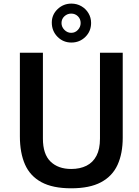

<svg xmlns="http://www.w3.org/2000/svg" viewBox="-20 -1008 754 1038"><path d="M643.5 -264Q643.5 -178 615.5 -116.8Q587.5 -55.5 526.2 -22.8Q465 10 365 10Q265 10 203.8 -23.2Q142.5 -56.5 115 -119.2Q87.5 -182 87.5 -271V-723H212V-258.5Q212 -174.5 253.2 -134.5Q294.5 -94.5 365 -94.5Q412.5 -94.5 447.5 -112Q482.5 -129.5 501.5 -165.8Q520.5 -202 520.5 -258.5V-723H643.5ZM472.5 -884Q472.5 -839 441.5 -808.5Q410.5 -778 366 -778Q321.5 -778 290.8 -809.2Q260 -840.5 260 -886Q260 -928.5 291.2 -958.5Q322.5 -988.5 366 -988.5Q395.5 -988.5 419.8 -974.5Q444 -960.5 458.2 -936.8Q472.5 -913 472.5 -884ZM416 -883.5Q416 -905.5 401.2 -920Q386.5 -934.5 365 -934.5Q344 -934.5 328.2 -920Q312.5 -905.5 312.5 -883.5Q312.5 -862.5 328.2 -846.5Q344 -830.5 365 -830.5Q386.5 -830.5 401.2 -846.5Q416 -862.5 416 -883.5Z"/></svg>

Font: Public Sans SemiBold
Style: Regular
Weight: 600
Designer: The Public Sans Project Authors: Dan O. Williams and USWDS (Libre Franklin designed by Pablo Impallari and Rodrigo Fuenz
Version: Version 1.007